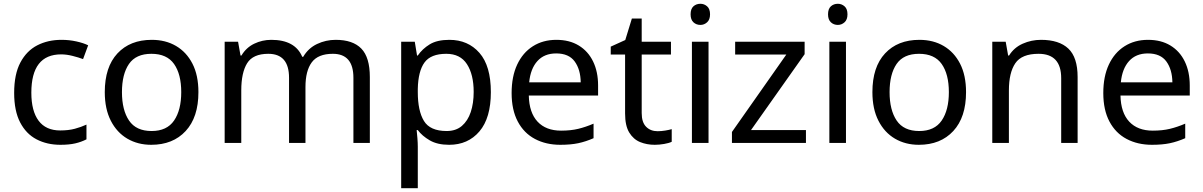

<svg xmlns="http://www.w3.org/2000/svg" viewBox="-20 -757 6373 1017"><path d="M300 10Q229 10 173.5 -19Q118 -48 86.5 -109Q55 -170 55 -265Q55 -364 88 -426Q121 -488 177.5 -517Q234 -546 306 -546Q347 -546 385 -537.5Q423 -529 447 -517L420 -444Q396 -453 364 -461Q332 -469 304 -469Q146 -469 146 -266Q146 -169 184.5 -117.5Q223 -66 299 -66Q343 -66 376.5 -75Q410 -84 438 -97V-19Q411 -5 378.5 2.5Q346 10 300 10Z M1031 -269Q1031 -136 963.5 -63Q896 10 781 10Q710 10 654.5 -22.5Q599 -55 567 -117.5Q535 -180 535 -269Q535 -402 602 -474Q669 -546 784 -546Q857 -546 912.5 -513.5Q968 -481 999.5 -419.5Q1031 -358 1031 -269ZM626 -269Q626 -174 663.5 -118.5Q701 -63 783 -63Q864 -63 902 -118.5Q940 -174 940 -269Q940 -364 902 -418Q864 -472 782 -472Q700 -472 663 -418Q626 -364 626 -269Z M1758 -546Q1849 -546 1894 -499.5Q1939 -453 1939 -349V0H1852V-345Q1852 -472 1743 -472Q1665 -472 1631.5 -427Q1598 -382 1598 -296V0H1511V-345Q1511 -472 1401 -472Q1320 -472 1289 -422Q1258 -372 1258 -278V0H1170V-536H1241L1254 -463H1259Q1284 -505 1326.5 -525.5Q1369 -546 1417 -546Q1543 -546 1581 -456H1586Q1613 -502 1659.5 -524Q1706 -546 1758 -546Z M2360 -546Q2459 -546 2519.5 -477Q2580 -408 2580 -269Q2580 -132 2519.5 -61Q2459 10 2359 10Q2297 10 2256.5 -13.5Q2216 -37 2193 -68H2187Q2189 -51 2191 -25Q2193 1 2193 20V240H2105V-536H2177L2189 -463H2193Q2217 -498 2256 -522Q2295 -546 2360 -546ZM2344 -472Q2262 -472 2228.5 -426Q2195 -380 2193 -286V-269Q2193 -170 2225.5 -116.5Q2258 -63 2346 -63Q2395 -63 2426.5 -90Q2458 -117 2473.5 -163.5Q2489 -210 2489 -270Q2489 -362 2453.5 -417Q2418 -472 2344 -472Z M2927 -546Q2996 -546 3045.5 -516Q3095 -486 3121.5 -431.5Q3148 -377 3148 -304V-251H2781Q2783 -160 2827.5 -112.5Q2872 -65 2952 -65Q3003 -65 3042.5 -74.5Q3082 -84 3124 -102V-25Q3083 -7 3043 1.5Q3003 10 2948 10Q2872 10 2813.5 -21Q2755 -52 2722.5 -113.5Q2690 -175 2690 -264Q2690 -352 2719.5 -415Q2749 -478 2802.5 -512Q2856 -546 2927 -546ZM2926 -474Q2863 -474 2826.5 -433.5Q2790 -393 2783 -321H3056Q3055 -389 3024 -431.5Q2993 -474 2926 -474Z M3463 -62Q3483 -62 3504 -65.5Q3525 -69 3538 -73V-6Q3524 1 3498 5.5Q3472 10 3448 10Q3406 10 3370.5 -4.5Q3335 -19 3313 -55Q3291 -91 3291 -156V-468H3215V-510L3292 -545L3327 -659H3379V-536H3534V-468H3379V-158Q3379 -109 3402.5 -85.5Q3426 -62 3463 -62Z M3690 -737Q3710 -737 3725.5 -723.5Q3741 -710 3741 -681Q3741 -653 3725.5 -639Q3710 -625 3690 -625Q3668 -625 3653 -639Q3638 -653 3638 -681Q3638 -710 3653 -723.5Q3668 -737 3690 -737ZM3733 -536V0H3645V-536Z M4249 0H3857V-58L4145 -468H3874V-536H4242V-470L3958 -68H4249Z M4418 -737Q4438 -737 4453.5 -723.5Q4469 -710 4469 -681Q4469 -653 4453.5 -639Q4438 -625 4418 -625Q4396 -625 4381 -639Q4366 -653 4366 -681Q4366 -710 4381 -723.5Q4396 -737 4418 -737ZM4461 -536V0H4373V-536Z M5097 -269Q5097 -136 5029.5 -63Q4962 10 4847 10Q4776 10 4720.5 -22.5Q4665 -55 4633 -117.5Q4601 -180 4601 -269Q4601 -402 4668 -474Q4735 -546 4850 -546Q4923 -546 4978.5 -513.5Q5034 -481 5065.5 -419.5Q5097 -358 5097 -269ZM4692 -269Q4692 -174 4729.5 -118.5Q4767 -63 4849 -63Q4930 -63 4968 -118.5Q5006 -174 5006 -269Q5006 -364 4968 -418Q4930 -472 4848 -472Q4766 -472 4729 -418Q4692 -364 4692 -269Z M5494 -546Q5590 -546 5639 -499.5Q5688 -453 5688 -349V0H5601V-343Q5601 -472 5481 -472Q5392 -472 5358 -422Q5324 -372 5324 -278V0H5236V-536H5307L5320 -463H5325Q5351 -505 5397 -525.5Q5443 -546 5494 -546Z M6061 -546Q6130 -546 6179.5 -516Q6229 -486 6255.5 -431.5Q6282 -377 6282 -304V-251H5915Q5917 -160 5961.5 -112.5Q6006 -65 6086 -65Q6137 -65 6176.5 -74.5Q6216 -84 6258 -102V-25Q6217 -7 6177 1.5Q6137 10 6082 10Q6006 10 5947.5 -21Q5889 -52 5856.5 -113.5Q5824 -175 5824 -264Q5824 -352 5853.5 -415Q5883 -478 5936.5 -512Q5990 -546 6061 -546ZM6060 -474Q5997 -474 5960.5 -433.5Q5924 -393 5917 -321H6190Q6189 -389 6158 -431.5Q6127 -474 6060 -474Z"/></svg>

Font: Noto Sans Ethiopic
Style: Regular
Weight: 400
Designer: Monotype Design Team
Foundry: Monotype Imaging Inc.
Version: Version 2.102; ttfautohint (v1.8.4.7-5d5b)